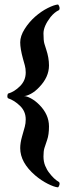

<svg xmlns="http://www.w3.org/2000/svg" viewBox="-20 -689 320 836"><path d="M92 -373.3Q92 -390.7 88 -404.7Q84 -418.7 80 -433.3Q68 -477.3 68 -504.7Q68 -532 87.3 -562.7Q106.7 -593.3 133.3 -616.7Q160 -640 188 -654Q216 -668 232 -669.3Q234.7 -669.3 238 -660.7Q241.3 -652 237.3 -645.3Q217.3 -636 200 -614.7Q169.3 -574.7 169.3 -543.3Q169.3 -512 173.3 -498.7Q177.3 -485.3 181.3 -473.3Q193.3 -437.3 193.3 -404Q193.3 -353.3 150.7 -309.3Q133.3 -290.7 114.7 -280.7Q96 -270.7 84 -270.7Q96 -270.7 114.7 -260.7Q133.3 -250.7 150.7 -233.3Q193.3 -190.7 193.3 -138.7Q193.3 -102.7 185.3 -80Q177.3 -57.3 173.3 -44Q169.3 -30.7 169.3 -8Q169.3 14.7 176.7 32.7Q184 50.7 194.7 64Q214.7 90.7 237.3 104Q241.3 109.3 238 118Q234.7 126.7 232 126.7Q216 125.3 188 111.3Q160 97.3 133.3 74.7Q68 18.7 68 -44Q68 -66.7 76 -94.7Q84 -122.7 88 -137.3Q92 -152 92 -169.3Q92 -204 67.3 -228Q42.7 -252 14.7 -261.3Q12 -264 12 -270Q12 -276 14.7 -281.3Q42.7 -289.3 67.3 -314Q92 -338.7 92 -373.3Z"/></svg>

Font: Ramaraja
Style: Regular
Weight: 400
Designer: Appaji Ambarisha Darbha
Foundry: Andhrapradesh Society for Knowledge Networks
Version: Version 1.0.4; ttfautohint (v1.2.25-373a) -l 7 -r 28 -G 50 -